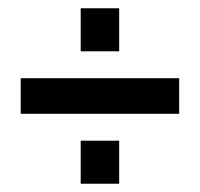

<svg xmlns="http://www.w3.org/2000/svg" viewBox="-20 -532 483 464"><path d="M30 -257V-343H413V-257ZM175 -88V-192H268V-88ZM175 -408V-512H268V-408Z"/></svg>

Font: Cuprum SemiBold
Style: Regular
Weight: 600
Designer: Jovanny Lemonad
Foundry: Jovanny Lemonad
Version: Version 3.000